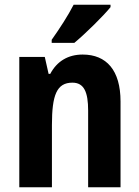

<svg xmlns="http://www.w3.org/2000/svg" viewBox="-20 -786 585 806"><path d="M444 -756V-766H289C266 -721 231 -667 197 -619V-606H292C340 -646 414 -719 444 -756ZM327 -557C266 -557 219 -529 191 -476H184L168 -547H61V0H198V-261C198 -387 218 -439 284 -439C333 -439 350 -399 350 -322V0H486V-360C486 -491 427 -557 327 -557Z"/></svg>

Font: Noto Sans Lao Looped Condensed
Style: Bold
Weight: 700
Width: 3
Designer: Mark Frömberg, Ben Mitchell
Foundry: The Fontpad Ltd
Version: Version 1.002